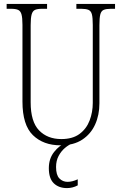

<svg xmlns="http://www.w3.org/2000/svg" viewBox="-20 -734 618 983"><path d="M290 10Q202 10 148.5 -42Q95 -94 95 -214V-607Q95 -643 90 -660.5Q85 -678 72.5 -683.5Q60 -689 36 -689H14V-714H221V-689H196Q172 -689 159.5 -683.5Q147 -678 142 -660Q137 -642 137 -605V-210Q137 -111 180 -66.5Q223 -22 294 -22Q352 -22 387.5 -48.5Q423 -75 439 -117.5Q455 -160 455 -207V-606Q455 -643 450.5 -660.5Q446 -678 433 -683.5Q420 -689 396 -689H371V-714H569V-689H548Q524 -689 511 -683.5Q498 -678 493.5 -660Q489 -642 489 -605V-205Q489 -145 467 -96.5Q445 -48 401 -19Q357 10 290 10ZM323 229Q281 229 255.5 204.5Q230 180 230 127Q230 78 257 44Q284 10 314 0H351Q332 7 312.5 23.5Q293 40 280 64.5Q267 89 267 121Q267 162 284 179.5Q301 197 326 197Q350 197 378 184V215Q352 229 323 229Z"/></svg>

Font: Noto Serif Tamil Condensed ExtraLight
Style: Italic
Weight: 200
Width: 3
Italic angle: -12°
Designer: Indian Type Foundry, Tom Grace, and the Monotype Design Team
Foundry: Monotype Imaging Inc.
Version: Version 2.003; ttfautohint (v1.8.4.7-5d5b)